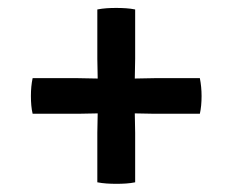

<svg xmlns="http://www.w3.org/2000/svg" viewBox="-20 -553 580 479"><path d="M61.4 -358Q57.1 -338.1 57.1 -313.5Q57.1 -301.2 58.1 -290Q59.1 -278.7 61.4 -269.2H175.1Q187.4 -269.2 201.5 -269.7Q215.6 -270.2 227.8 -270.2H312.2Q324.4 -270.2 338.5 -269.7Q352.6 -269.2 364.9 -269.2H478.6Q482.9 -288.2 482.9 -313.5Q482.9 -336.3 478.6 -358H364.9Q352.6 -358 338.5 -357.5Q324.4 -357 312.2 -357H227.8Q215.6 -357 201.5 -357.5Q187.4 -358 175.1 -358ZM222.8 -406.2Q222.8 -393.6 223.3 -379.7Q223.8 -365.8 223.8 -353.4V-274.2Q223.8 -262.1 223.3 -248.2Q222.8 -234.3 222.8 -221.7V-98.2Q234.2 -96 246 -95.2Q257.9 -94.4 270.7 -94.4Q283 -94.4 294.7 -95.2Q306.4 -96 317.2 -98.2V-221.7Q317.2 -234.3 316.7 -248.2Q316.2 -262.1 316.2 -274.2V-353.4Q316.2 -365.8 316.7 -379.7Q317.2 -393.6 317.2 -406.2V-529.4Q306.4 -531.6 294.4 -532.4Q282.3 -533.2 270 -533.2Q257 -533.2 245.6 -532.4Q234.2 -531.6 222.8 -529.4Z"/></svg>

Font: Signika SC
Style: Regular
Weight: 300
Designer: Anna Giedryś
Foundry: Anna Giedryś
Version: Version 2.000